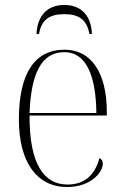

<svg xmlns="http://www.w3.org/2000/svg" viewBox="-20 -743 499 773"><path d="M127 -606H137C147 -663 178 -686 239 -686C298 -686 330 -663 340 -606H350C348 -675 311 -723 239 -723C167 -723 130 -676 127 -606ZM250 10C345 10 394 -49 394 -84C394 -95 389 -103 380 -106C363 -40 321 0 252 0C156 0 98 -84 99 -278H410V-293C410 -450 347 -543 240 -543C122 -543 56 -451 56 -262C56 -88 130 10 250 10ZM368 -288H99C105 -444 145 -533 239 -533C326 -533 366 -441 368 -288Z"/></svg>

Font: Noto Serif Display SemiCondensed ExtraLight
Style: Regular
Weight: 200
Width: 4
Designer: Monotype Design Team
Foundry: Monotype Imaging Inc.
Version: Version 2.009